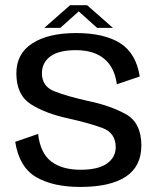

<svg xmlns="http://www.w3.org/2000/svg" viewBox="-20 -727 622 751"><path d="M294 4.2Q411.2 4.2 472 -35.9Q532.9 -76 532.9 -158.2Q532.9 -246.8 471.7 -280.7Q410.5 -314.6 320.2 -333Q243.4 -350.4 193.7 -369.5Q144 -388.5 144 -440.4Q144 -481.8 176.8 -506.3Q209.5 -530.8 276.9 -530.8Q347.1 -530.8 387.8 -496.9Q428.5 -463 437 -397.4L526.6 -427.8Q512.2 -519.2 449.4 -558.5Q386.6 -597.7 278.2 -597.7Q168.8 -597.7 106.4 -557.4Q44 -517.1 44 -440.2Q44 -355.6 100.8 -319.3Q157.5 -283 248 -263.6Q327.4 -246 380 -226.7Q432.6 -207.4 432.6 -151Q432.6 -111.6 398.3 -87.3Q363.9 -63 295.5 -63Q222.9 -63 180.2 -95.5Q137.6 -128.1 129 -203.1L39.5 -172.3Q55.2 -73.1 121.1 -34.4Q187 4.2 294 4.2ZM153.3 -618H215.9L288 -682.4L359.7 -618H421.7L320.8 -706.6H254Z"/></svg>

Font: Anybody Thin
Style: Regular
Weight: 100
Designer: Tyler Finck
Foundry: Etcetera Type Company
Version: Version 1.114;gftools[0.9.25]